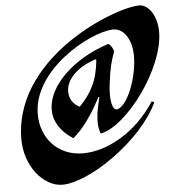

<svg xmlns="http://www.w3.org/2000/svg" viewBox="-66 -846 1096 1172"><g transform="rotate(-5 482.5 -259.5)"><path d="M269 265C434 265 764 41 871 -187L856 -195C739 -13 560 85 411 85C256 85 156 -32 156 -176C156 -448 513 -646 656 -652C727 -655 773 -576 772 -478C771 -344 705 -181 644 -165C610 -156 597 -231 610 -327C621 -414 630 -454 654 -519C652 -532 636 -562 622 -567C399 -495 243 -339 243 -196C243 -128 280 -63 360 -12C418 -59 483 -148 534 -250L540 -249C528 -193 499 -100 529 -26C690 -56 938 -390 938 -615C938 -689 906 -764 849 -782C755 -811 56 -568 43 -45C38 132 155 265 269 265ZM415 -200C370 -224 353 -257 353 -300C353 -367 417 -442 536 -480L541 -476C529 -347 487 -274 415 -200Z"/></g></svg>

Font: Sinistre Bold
Style: Regular
Weight: 900
Designer: Jules Durand
Foundry: Collletttivo
Version: Version 69.420;Glyphs 3.2 (3217)